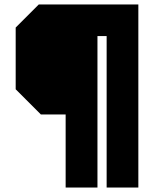

<svg xmlns="http://www.w3.org/2000/svg" viewBox="-20 -720 708 857"><path d="M273 117V-209H162.5L50 -321.5V-597L153 -700H597.5V117H456V-559H415V117ZM344 56.5V56V-631H526.5V56.5V56V-631H207L138.5 -566V-356L219.5 -275L138.5 -356V-566L207 -631H344Z"/></svg>

Font: Tourney Thin Black
Style: Regular
Weight: 900
Version: Version 1.015